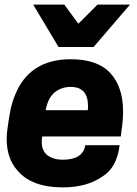

<svg xmlns="http://www.w3.org/2000/svg" viewBox="-20 -800 596 833"><path d="M386 -596H234L124 -780H259L320 -697L403 -780H544ZM252 13Q117 13 55 -61Q9 -113 9 -197Q9 -220 13 -246Q19 -291 25.5 -323Q32 -355 45 -387Q107 -543 287 -543Q403 -543 458.5 -483Q514 -423 514 -316Q514 -279 508 -240L504 -208H163L161 -186Q161 -144 187 -125.5Q213 -107 252 -107Q340 -107 350 -170H499Q487 -74 427 -36Q359 13 252 13ZM361 -322 362 -339Q362 -423 287 -423Q246 -423 217 -399Q188 -375 178 -322Z"/></svg>

Font: Tanohe Sans
Style: Bold Italic
Weight: 700
Designer: Village Type and Design LLC & Cristiano Sobral
Foundry: Cooper Hewitt Smithsonian Design Museum
Version: Version 1.00;September 29, 2021;FontCreator 13.0.0.2655 64-b